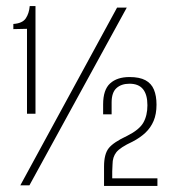

<svg xmlns="http://www.w3.org/2000/svg" viewBox="-20 -611 566 633"><path d="M69 -236V-516L24 -515V-532Q54 -534 65 -550.5Q76 -567 78 -591H97V-236ZM47 0 366 -586H398L77 0ZM323 2V-62Q323 -103 338.5 -122.5Q354 -142 399 -163Q439 -183 452.5 -206.5Q466 -230 466 -264Q466 -299 451.5 -317Q437 -335 407 -335Q380 -335 364 -320.5Q348 -306 348 -273V-234H320V-267Q320 -315 343 -336Q366 -357 407 -357Q440 -357 459.5 -346.5Q479 -336 487.5 -315.5Q496 -295 496 -266Q496 -235 486.5 -212.5Q477 -190 459.5 -173.5Q442 -157 417 -144Q376 -125 363.5 -109Q351 -93 351 -69Q350 -57 350 -45.5Q350 -34 350 -23H499V2Z"/></svg>

Font: Alumni Sans Thin ExtraLight
Style: Regular
Weight: 250
Version: Version 1.018